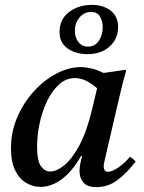

<svg xmlns="http://www.w3.org/2000/svg" viewBox="-20 -755 591 787"><path d="M146 11Q115 11 87 -5.5Q59 -22 42 -57Q25 -92 25 -147Q25 -215 51 -275Q77 -335 119 -381Q161 -427 211.5 -453.5Q262 -480 311 -480Q330 -480 354 -474.5Q378 -469 404 -456Q425 -459 447.5 -462Q470 -465 494 -469L497 -465Q485 -423 476 -385.5Q467 -348 458 -309L412 -111Q411 -104 408 -93Q405 -82 405 -72Q405 -63 409 -57Q413 -51 423 -51Q440 -51 466 -69Q492 -87 513 -113Q526 -104 536 -93Q502 -48 463 -18Q424 12 375 12Q338 12 322 -6.5Q306 -25 306 -53Q306 -80 317 -115H312Q275 -51 232.5 -20Q190 11 146 11ZM378 -393Q357 -412 334 -423.5Q311 -435 287 -435Q250 -435 221 -408Q192 -381 172 -338.5Q152 -296 142 -247.5Q132 -199 132 -155Q132 -95 148 -73.5Q164 -52 186 -52Q212 -52 243.5 -77.5Q275 -103 305.5 -159.5Q336 -216 358 -309ZM224 -624Q224 -676 263 -705.5Q302 -735 356 -735Q403 -735 433.5 -711.5Q464 -688 464 -644Q464 -595 429 -564Q394 -533 338 -533Q310 -533 283.5 -542.5Q257 -552 240.5 -572Q224 -592 224 -624ZM353 -706Q325 -706 306 -683.5Q287 -661 287 -629Q287 -601 301.5 -582.5Q316 -564 341 -564Q369 -564 385 -587.5Q401 -611 401 -643Q401 -668 390 -687Q379 -706 353 -706Z"/></svg>

Font: Tiro Tamil
Style: Italic
Weight: 400
Italic angle: -11°
Designer: Tamil: Fernando Mello & Fiona Ross, assisted by Kaja Sojewska. Latin: John Hudson with Paul Hanslow, assisted by Kaja So
Foundry: Tiro Typeworks Ltd.
Version: Version 1.52